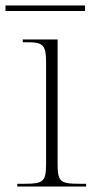

<svg xmlns="http://www.w3.org/2000/svg" viewBox="-34 -680 342 700"><path d="M-14 -640H276V-660H-14ZM29 0H280V-10H255C184 -10 176 -18 176 -86V-536H49V-526H64C123 -526 134 -517 134 -451V-85C134 -18 125 -10 56 -10H29Z"/></svg>

Font: Noto Serif Display ExtraLight
Style: Regular
Weight: 200
Designer: Monotype Design Team
Foundry: Monotype Imaging Inc.
Version: Version 2.009